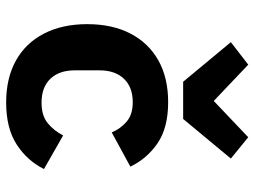

<svg xmlns="http://www.w3.org/2000/svg" viewBox="-124 -712 847 640"><g transform="rotate(90 300.0 -391.5)"><path d="M321 12Q240 12 181.5 -20.5Q123 -53 91.5 -114Q60 -175 60 -258Q60 -342 91.5 -402.5Q123 -463 181 -495.5Q239 -528 320 -528Q405 -528 456.5 -493Q508 -458 535 -402L421 -340Q408 -370 384.5 -390Q361 -410 320 -410Q270 -410 242 -380.5Q214 -351 214 -300V-216Q214 -165 242 -135.5Q270 -106 322 -106Q365 -106 390 -126.5Q415 -147 431 -178L543 -114Q515 -58 461 -23Q407 12 321 12ZM252 -578 120 -737 195 -795 316 -680 437 -795 508 -737 376 -578Z"/></g></svg>

Font: Lilex
Style: Regular
Weight: 400
Monospace: yes
Designer: Mike Abbink, Paul van der Laan, Pieter van Rosmalen, Mikhael Khrustik
Foundry: Mikhael Khrustik
Version: Version 2.510